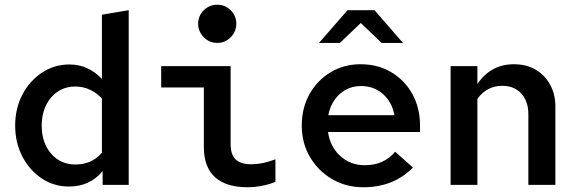

<svg xmlns="http://www.w3.org/2000/svg" viewBox="-20 -780 2440 810"><path d="M271 7Q208 7 156.5 -27Q105 -61 74.5 -119.5Q44 -178 44 -250Q44 -323 74.5 -381Q105 -439 157 -473.5Q209 -508 273 -508Q314 -508 348.5 -492Q383 -476 410 -447V-718L523 -737V0H413V-58Q359 7 271 7ZM298 -86Q368 -86 410 -136V-364Q390 -387 360.5 -401Q331 -415 298 -415Q235 -415 195.5 -368.5Q156 -322 156 -250Q156 -178 195.5 -132Q235 -86 298 -86Z M897 -599Q863 -599 839.5 -623Q816 -647 816 -680Q816 -713 839.5 -736.5Q863 -760 897 -760Q930 -760 953.5 -736.5Q977 -713 977 -680Q977 -647 953.5 -623Q930 -599 897 -599ZM1025 10Q934 10 887 -32.5Q840 -75 840 -160V-411H660V-501H953V-172Q953 -127 974.5 -107Q996 -87 1040 -87Q1064 -87 1088.5 -92Q1113 -97 1142 -108V-13Q1119 -3 1087 3.5Q1055 10 1025 10Z M1513 10Q1440 10 1381 -24.5Q1322 -59 1287.5 -118Q1253 -177 1253 -250Q1253 -324 1285.5 -382.5Q1318 -441 1374.5 -475Q1431 -509 1501 -509Q1574 -509 1630.5 -475.5Q1687 -442 1719.5 -383.5Q1752 -325 1752 -250V-223H1364Q1372 -162 1415 -122.5Q1458 -83 1519 -83Q1600 -83 1647 -140L1722 -73Q1679 -30 1627 -10Q1575 10 1513 10ZM1365 -294H1644Q1634 -349 1596 -383Q1558 -417 1503 -417Q1451 -417 1413.5 -383.5Q1376 -350 1365 -294ZM1326 -599 1446 -737H1560L1680 -599H1590L1502 -683L1414 -599Z M1881 0V-501H1994V-426Q2051 -509 2148 -509Q2200 -509 2239 -486.5Q2278 -464 2300.5 -423.5Q2323 -383 2323 -330V0H2209V-298Q2209 -353 2179 -385.5Q2149 -418 2099 -418Q2034 -418 1994 -363V0Z"/></svg>

Font: Red Hat Mono Medium
Style: Regular
Weight: 500
Monospace: yes
Designer: Pentagram, MCKL
Foundry: Pentagram, MCKL
Version: Version 1.023; ttfautohint (v1.8.3)